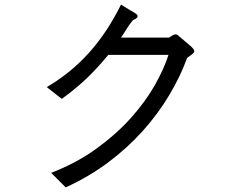

<svg xmlns="http://www.w3.org/2000/svg" viewBox="-20 -745 1040 833"><path d="M505 -582H714Q717 -585 727 -590.5Q737 -596 741 -596Q748 -596 753 -591Q788 -562 805.5 -546.5Q823 -531 823 -523Q823 -518 817.5 -513Q812 -508 792 -494Q762 -412 713.5 -331Q665 -250 599 -176.5Q533 -103 449.5 -40.5Q366 22 265 68L202 5Q313 -38 399.5 -101Q486 -164 549 -234.5Q612 -305 652 -376Q692 -447 711 -507H450Q425 -477 402.5 -452.5Q380 -428 356.5 -405.5Q333 -383 307 -361.5Q281 -340 248 -316L183 -367Q288 -429 366.5 -516.5Q445 -604 505 -725L544 -701Q564 -690 570.5 -685Q577 -680 577 -675Q577 -665 557 -658Q548 -647 542 -638.5Q536 -630 531 -622Q526 -614 520 -604.5Q514 -595 505 -582Z"/></svg>

Font: D2Coding
Style: Regular
Weight: 400
Monospace: yes
Designer: Yong-Rak Park; Jeong-Hwan Yoon; Sang-Min Lee;
Foundry: NHN Corporation
Version: Version 1.3.2; Build 20180524